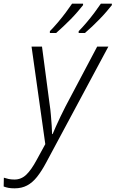

<svg xmlns="http://www.w3.org/2000/svg" viewBox="-120 -786 630 1047"><path d="M-40 241Q-60 241 -73.5 238.5Q-87 236 -100 231L-99 183Q-87 187 -73 190Q-59 193 -41 193Q-4 193 23.5 166.5Q51 140 80 86L127 0L52 -532H109L150 -222Q155 -190 157.5 -158.5Q160 -127 162 -100Q164 -73 164 -55H167Q173 -70 184.5 -95.5Q196 -121 210 -150.5Q224 -180 237 -205L410 -532H471L131 102Q107 147 82 178.5Q57 210 27.5 225.5Q-2 241 -40 241ZM309 -616Q328 -635 351 -662Q374 -689 395 -717Q416 -745 430 -766H490V-758Q478 -743 461 -723Q444 -703 423.5 -682Q403 -661 382.5 -641.5Q362 -622 343 -606H309ZM152 -616Q171 -635 194 -662Q217 -689 238 -717Q259 -745 273 -766H333V-758Q321 -743 304 -723Q287 -703 266.5 -682Q246 -661 225 -641.5Q204 -622 186 -606H152Z"/></svg>

Font: Noto Sans Display Light
Style: Italic
Weight: 300
Italic angle: -12°
Designer: Monotype Design Team
Foundry: Monotype Imaging Inc.
Version: Version 2.003